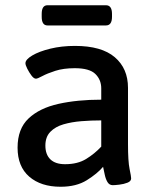

<svg xmlns="http://www.w3.org/2000/svg" viewBox="-20 -705 585 732"><path d="M161 -608Q139 -608 139 -641V-652Q139 -685 161 -685H384Q407 -685 407 -652V-641Q407 -608 384 -608ZM211 7Q136 7 91.5 -31.5Q47 -70 47 -142Q47 -214 89 -253.5Q131 -293 203 -309Q275 -325 366 -325V-368Q366 -401 343.5 -423Q321 -445 265 -445Q222 -445 191 -435Q160 -425 141.5 -415Q123 -405 117 -405Q109 -405 100 -417Q91 -429 84 -443Q77 -457 77 -464Q77 -478 103 -493.5Q129 -509 172 -519.5Q215 -530 266 -530Q367 -530 417.5 -487Q468 -444 468 -370V-156Q468 -90 474 -61Q480 -32 480 -25Q480 -14 466 -8.5Q452 -3 435 -1Q418 1 410 1Q397 1 390 -10.5Q383 -22 379.5 -38.5Q376 -55 373 -69Q351 -43 311 -18Q271 7 211 7ZM228 -79Q276 -79 308.5 -99Q341 -119 366 -146V-246Q328 -246 290.5 -243Q253 -240 222 -231Q191 -222 172 -202.5Q153 -183 153 -150Q153 -116 172 -97.5Q191 -79 228 -79Z"/></svg>

Font: Asap Medium
Style: Regular
Weight: 500
Designer: Pablo Cosgaya
Foundry: Omnibus-Type
Version: Version 3.001; ttfautohint (v1.8.3)